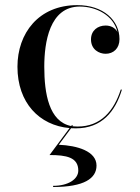

<svg xmlns="http://www.w3.org/2000/svg" viewBox="-20 -490 547 748"><path d="M285 174.5C285 208 246 234 187 234V238.5C308 238.5 356 205 356 155C356 99 281 77 209 74L257 9.5C263 10 269.5 10 275.5 10C376.5 10 429 -55 455 -141H450.5C423.5 -58 373 3 282 3C275.5 3 268.5 2.5 262.5 2L265 -1.5H259L257 1C171 -16.5 152.5 -125 152.5 -230C152.5 -324 172.5 -464.5 291 -464.5C355 -464.5 422.5 -430 437.5 -365.5C428.5 -382 411 -390.5 391.5 -390.5C361 -390.5 334.5 -371.5 334.5 -336.5C334.5 -296.5 366.5 -280.5 391.5 -280.5C422 -280.5 445.5 -301.5 445.5 -337.5C445.5 -410.5 383 -470 281 -470C130 -470 48 -360 48 -230C48 -89.5 133 -1.5 251 9L173 114C238 114 285 122.5 285 174.5Z"/></svg>

Font: Bodoni* 36pt
Style: Regular
Weight: 400
Version: Version 2.3